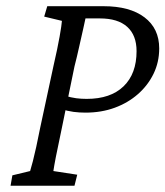

<svg xmlns="http://www.w3.org/2000/svg" viewBox="-20 -593 528 613"><path d="M13.7 0 19.5 -33.2 76.2 -46.9Q80.1 -59.6 85 -78.6Q89.8 -97.7 95.7 -124Q101.6 -150.4 108.4 -185.5L150.4 -380.9Q164.1 -440.4 170.4 -476.6Q176.8 -512.7 177.7 -526.4L121.1 -540L130.9 -573.2H310.5Q394.5 -573.2 441.4 -537.6Q488.3 -502 488.3 -438.5Q488.3 -394.5 470.2 -357.4Q452.1 -320.3 420.4 -292.5Q388.7 -264.6 346.2 -249Q303.7 -233.4 252.9 -233.4Q233.4 -233.4 214.8 -235.8Q196.3 -238.3 173.8 -245.1L184.6 -288.1Q208 -281.2 223.6 -279.3Q239.3 -277.3 256.8 -277.3Q333 -277.3 374.5 -317.4Q416 -357.4 416 -429.7Q416 -480.5 386.2 -507.3Q356.4 -534.2 298.8 -534.2H252.9Q252 -528.3 246.1 -502.9Q240.2 -477.5 232.9 -444.3Q225.6 -411.1 217.8 -380.9L177.7 -185.5Q164.1 -122.1 158.2 -91.3Q152.3 -60.5 150.4 -46.9L226.6 -35.2L217.8 0Z"/></svg>

Font: Crimson Pro Light
Style: Italic
Weight: 300
Italic angle: -12°
Designer: Jacques Le Bailly
Foundry: Baron von Fonthausen
Version: Version 1.003